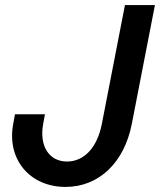

<svg xmlns="http://www.w3.org/2000/svg" viewBox="-20 -720 630 756"><path d="M238 16C369 16 469 -79 499 -232L590 -700H472L381 -232C363 -139 311 -84 244 -84C173 -84 134 -145 150 -232L157 -270H39L32 -232C6 -93 97 16 238 16Z"/></svg>

Font: Uncut Sans Semibold Italic
Style: Regular
Weight: 600
Italic angle: -11°
Designer: Kasper Nordkvist
Foundry: UNCUT.wtf
Version: Version 1.304;Glyphs 3.2 (3246)